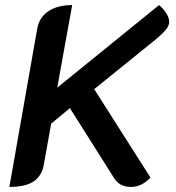

<svg xmlns="http://www.w3.org/2000/svg" viewBox="-20 -729 693 758"><path d="M127 -616Q135 -661 171.5 -685Q208 -709 265 -709L206 -383L608 -709Q625 -695 636.5 -676.5Q648 -658 648 -643Q648 -628 635 -612Q622 -596 598 -576L352 -377L574 -28Q539 9 498 9Q452 9 431 -25L256 -302L182 -241L153 -79Q145 -34 112.5 -12.5Q80 9 17 9Z"/></svg>

Font: K2D SemiBold
Style: Italic
Weight: 600
Italic angle: -10°
Designer: Katatrad Aksorn Co.,Ltd.
Foundry: Cadson Demak Co.,Ltd.
Version: Version 1.000; ttfautohint (v1.6)